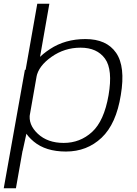

<svg xmlns="http://www.w3.org/2000/svg" viewBox="-53 -805 731 1025"><path d="M-33 200H32L144 -432.5H80ZM7.5 0H68L91.5 -107.5L210.5 -785H146ZM299 4Q411.5 4 489.5 -69.8Q567.5 -143.5 592 -298Q617.5 -449.5 566.8 -523Q516 -596.5 403 -596.5Q295 -596.5 213.8 -543Q132.5 -489.5 123 -439.5L141.5 -394Q152.5 -452.5 222 -501.5Q291.5 -550.5 377 -550.5Q465 -550.5 507.5 -492Q550 -433.5 526.5 -296.5Q502.5 -159 438.5 -100.5Q374.5 -42 287 -42Q201 -42 148.8 -91Q96.5 -140 107 -199L72 -152.5Q63.5 -102.5 127.2 -49.2Q191 4 299 4Z"/></svg>

Font: Anybody SemiExpanded Light
Style: Italic
Weight: 300
Width: 6
Italic angle: -10°
Version: Version 1.113;gftools[0.9.25]